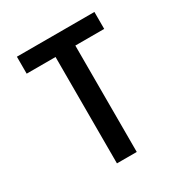

<svg xmlns="http://www.w3.org/2000/svg" viewBox="-171 -863 942 991"><g transform="rotate(-30 300.0 -367.5)"><path d="M241 0V-634H69V-735H531V-634H359V0Z"/></g></svg>

Font: Iosevka Custom Extended
Style: Bold
Weight: 700
Width: 7
Monospace: yes
Designer: Belleve Invis
Foundry: Belleve Invis
Version: Version 11.2.4; ttfautohint (v1.8.4)